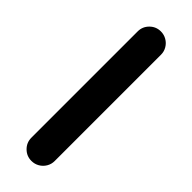

<svg xmlns="http://www.w3.org/2000/svg" viewBox="-190 -537 554 554"><g transform="rotate(45 87.5 -259.5)"><path d="M40 -42.6V-476.3Q40 -495.9 53.9 -509.8Q67.8 -523.7 87.4 -523.7Q100.4 -523.7 111.3 -517.4Q122.2 -511.1 128.7 -500.2Q135.2 -489.3 135.2 -476.3V-42.6Q135.2 -29.6 128.7 -18.7Q122.2 -7.8 111.3 -1.5Q100.4 4.8 87.4 4.8Q67.8 4.8 53.9 -9.1Q40 -23 40 -42.6Z"/></g></svg>

Font: 26F Galaxy Hebrew Extra Bold
Style: Regular
Weight: 800
Designer: C₂₉H₂₅N₃O₅
Version: Version 1.000